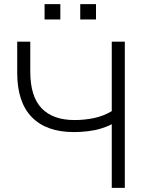

<svg xmlns="http://www.w3.org/2000/svg" viewBox="-20 -906 718 926"><path d="M519 0V-307Q497 -295 467 -286Q437 -277 403 -273Q369 -269 336 -269Q204 -269 133.5 -341Q63 -413 63 -555V-705H126V-561Q126 -441 180.5 -384Q235 -327 340 -327Q387 -327 433 -336.5Q479 -346 519 -370V-705H582V0ZM367 -812V-886H443V-812ZM195 -812V-886H271V-812Z"/></svg>

Font: Nunito Sans 11pt Light
Style: Regular
Weight: 300
Version: Version 3.101;gftools[0.9.27]